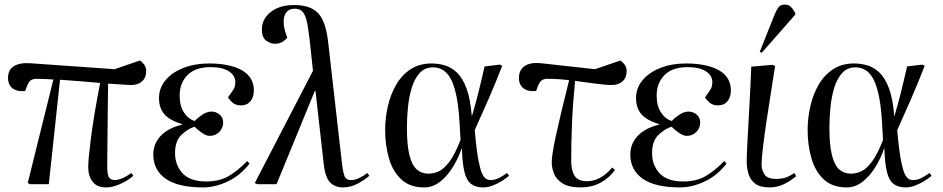

<svg xmlns="http://www.w3.org/2000/svg" viewBox="-20 -804 4114 838"><path d="M444 14Q403 14 384 -11Q365 -36 365 -75Q365 -108 377 -202.5Q389 -297 417 -442Q375 -446 329.5 -449.5Q284 -453 242 -456L193 0H112L101 -5L213 -457Q171 -460 139 -460Q125 -460 115 -454Q105 -448 95 -421L90 -407Q56 -403 35.5 -418Q15 -433 15 -464Q15 -499 40.5 -515Q66 -531 112 -528L480 -502L591 -540Q602 -532 610 -521Q618 -510 618 -493Q618 -465 600 -449Q582 -433 555 -433Q540 -433 513 -435Q486 -437 452 -439Q451 -393 450.5 -340.5Q450 -288 449.5 -237Q449 -186 448.5 -144.5Q448 -103 448 -80Q448 -38 457 -28Q466 -18 482 -18Q493 -18 511.5 -25Q530 -32 553 -49L562 -37Q540 -17 506 -1.5Q472 14 444 14Z M866 14Q757 14 703 -24Q649 -62 649 -130Q649 -176 681 -210.5Q713 -245 775 -260V-262Q720 -279 697 -306Q674 -333 674 -376Q674 -420 702.5 -454Q731 -488 780.5 -507.5Q830 -527 892 -527Q983 -527 1035.5 -497.5Q1088 -468 1088 -409Q1088 -380 1073 -362Q1058 -344 1032 -344Q1010 -344 996.5 -355Q983 -366 975 -379Q992 -402 999.5 -414.5Q1007 -427 1007 -446Q1007 -475 978.5 -493Q950 -511 900 -511Q832 -511 798 -476Q764 -441 764 -387Q764 -342 783 -313Q802 -284 830 -276Q844 -291 864 -304Q884 -317 903 -317Q923 -317 938.5 -304Q954 -291 954 -269Q954 -245 937 -228Q920 -211 896 -211Q881 -211 863 -223Q845 -235 829 -251Q798 -241 771 -214.5Q744 -188 744 -136Q744 -83 777 -47.5Q810 -12 880 -12Q938 -12 978 -35.5Q1018 -59 1059 -101L1069 -90Q1029 -38 974 -12Q919 14 866 14Z M1476 14Q1444 14 1422 -6.5Q1400 -27 1393 -88L1357 -407H1354L1187 0H1103L1092 -5L1346 -495L1331 -634Q1325 -688 1317.5 -716.5Q1310 -745 1298 -755.5Q1286 -766 1266 -766Q1242 -766 1230 -750.5Q1218 -735 1218 -713Q1218 -696 1220 -685.5Q1222 -675 1229 -653L1234 -639Q1228 -632 1214.5 -622.5Q1201 -613 1180 -613Q1161 -613 1142 -626.5Q1123 -640 1123 -676Q1123 -721 1161.5 -751.5Q1200 -782 1264 -782Q1336 -782 1369.5 -745.5Q1403 -709 1413 -614L1473 -87Q1478 -47 1485 -32.5Q1492 -18 1512 -18Q1529 -18 1548 -27Q1567 -36 1583 -49L1592 -37Q1573 -20 1542 -3Q1511 14 1476 14Z M1831 14Q1769 14 1731.5 -21Q1694 -56 1677.5 -113.5Q1661 -171 1661 -236Q1661 -289 1673 -341Q1685 -393 1709.5 -435Q1734 -477 1772.5 -502Q1811 -527 1864 -527Q1892 -527 1920.5 -519Q1949 -511 1974 -487.5Q1999 -464 2016 -418.5Q2033 -373 2039 -298H2040Q2055 -349 2064.5 -386Q2074 -423 2081 -453.5Q2088 -484 2095 -514L2161 -522L2172 -517Q2141 -437 2112 -371Q2083 -305 2052 -236L2057 -184Q2065 -108 2078 -63Q2091 -18 2120 -18Q2140 -18 2158.5 -27.5Q2177 -37 2193 -49L2202 -37Q2192 -28 2173.5 -16Q2155 -4 2132.5 5Q2110 14 2088 14Q2057 14 2037 -0.5Q2017 -15 2007.5 -52Q1998 -89 1996 -156H1995Q1981 -115 1957 -75.5Q1933 -36 1901 -11Q1869 14 1831 14ZM1850 -46Q1872 -46 1894.5 -56Q1917 -66 1941 -97.5Q1965 -129 1990 -193L1986 -264Q1981 -357 1966 -411Q1951 -465 1927 -487.5Q1903 -510 1870 -510Q1834 -510 1811.5 -485Q1789 -460 1777 -420.5Q1765 -381 1760.5 -335Q1756 -289 1756 -247Q1756 -171 1767 -127Q1778 -83 1799 -64.5Q1820 -46 1850 -46Z M2515 14Q2462 14 2434.5 -4Q2407 -22 2397.5 -47.5Q2388 -73 2388 -96Q2388 -126 2406 -210.5Q2424 -295 2464 -454Q2416 -460 2369 -460Q2355 -460 2345 -454Q2335 -448 2325 -421L2320 -407Q2286 -403 2265.5 -418Q2245 -433 2245 -464Q2245 -499 2270.5 -516Q2296 -533 2342 -528L2577 -502L2688 -540Q2699 -532 2707 -521Q2715 -510 2715 -493Q2715 -465 2697 -449Q2679 -433 2652 -433Q2622 -433 2580 -439Q2538 -445 2490 -451Q2480 -350 2476.5 -265.5Q2473 -181 2473 -103Q2473 -60 2488 -36.5Q2503 -13 2543 -13Q2571 -13 2599 -28Q2627 -43 2652 -73L2664 -62Q2638 -26 2600 -6Q2562 14 2515 14Z M2948 14Q2839 14 2785 -24Q2731 -62 2731 -130Q2731 -176 2763 -210.5Q2795 -245 2857 -260V-262Q2802 -279 2779 -306Q2756 -333 2756 -376Q2756 -420 2784.5 -454Q2813 -488 2862.5 -507.5Q2912 -527 2974 -527Q3065 -527 3117.5 -497.5Q3170 -468 3170 -409Q3170 -380 3155 -362Q3140 -344 3114 -344Q3092 -344 3078.5 -355Q3065 -366 3057 -379Q3074 -402 3081.5 -414.5Q3089 -427 3089 -446Q3089 -475 3060.5 -493Q3032 -511 2982 -511Q2914 -511 2880 -476Q2846 -441 2846 -387Q2846 -342 2865 -313Q2884 -284 2912 -276Q2926 -291 2946 -304Q2966 -317 2985 -317Q3005 -317 3020.5 -304Q3036 -291 3036 -269Q3036 -245 3019 -228Q3002 -211 2978 -211Q2963 -211 2945 -223Q2927 -235 2911 -251Q2880 -241 2853 -214.5Q2826 -188 2826 -136Q2826 -83 2859 -47.5Q2892 -12 2962 -12Q3020 -12 3060 -35.5Q3100 -59 3141 -101L3151 -90Q3111 -38 3056 -12Q3001 14 2948 14Z M3340 14Q3297 14 3275.5 -3Q3254 -20 3246.5 -46Q3239 -72 3239 -99Q3239 -120 3242 -180.5Q3245 -241 3250 -327.5Q3255 -414 3259 -513L3352 -521L3363 -516Q3355 -465 3345 -401.5Q3335 -338 3325.5 -275Q3316 -212 3310 -161Q3304 -110 3304 -84Q3304 -63 3316.5 -43Q3329 -23 3369 -23Q3386 -23 3404 -27.5Q3422 -32 3447 -49L3455 -35Q3430 -14 3401 0Q3372 14 3340 14ZM3305 -574 3296 -578 3361 -741Q3370 -762 3378.5 -773Q3387 -784 3405 -784Q3422 -784 3432 -774Q3442 -764 3451 -747V-740Z M3675 14Q3613 14 3575.5 -21Q3538 -56 3521.5 -113.5Q3505 -171 3505 -236Q3505 -289 3517 -341Q3529 -393 3553.5 -435Q3578 -477 3616.5 -502Q3655 -527 3708 -527Q3736 -527 3764.5 -519Q3793 -511 3818 -487.5Q3843 -464 3860 -418.5Q3877 -373 3883 -298H3884Q3899 -349 3908.5 -386Q3918 -423 3925 -453.5Q3932 -484 3939 -514L4005 -522L4016 -517Q3985 -437 3956 -371Q3927 -305 3896 -236L3901 -184Q3909 -108 3922 -63Q3935 -18 3964 -18Q3984 -18 4002.5 -27.5Q4021 -37 4037 -49L4046 -37Q4036 -28 4017.5 -16Q3999 -4 3976.5 5Q3954 14 3932 14Q3901 14 3881 -0.5Q3861 -15 3851.5 -52Q3842 -89 3840 -156H3839Q3825 -115 3801 -75.5Q3777 -36 3745 -11Q3713 14 3675 14ZM3694 -46Q3716 -46 3738.5 -56Q3761 -66 3785 -97.5Q3809 -129 3834 -193L3830 -264Q3825 -357 3810 -411Q3795 -465 3771 -487.5Q3747 -510 3714 -510Q3678 -510 3655.5 -485Q3633 -460 3621 -420.5Q3609 -381 3604.5 -335Q3600 -289 3600 -247Q3600 -171 3611 -127Q3622 -83 3643 -64.5Q3664 -46 3694 -46Z"/></svg>

Font: Literata 72pt
Style: Italic
Weight: 400
Italic angle: -2°
Designer: Latin by Veronika Burian and Jose Scaglione. Greek by Irene Vlachou. Cyrillic by Vera Evstafieva
Foundry: TypeTogether
Version: Version 3.002